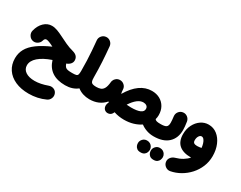

<svg xmlns="http://www.w3.org/2000/svg" viewBox="-111 -1288 2843 2264"><g transform="rotate(30 1310.0 -156.0)"><path d="M198.2 -469.2Q234.9 -469.2 275.1 -454.1Q315.4 -439 359.6 -416.3Q403.8 -393.6 453.4 -370.8Q502.9 -348.1 558.6 -333.5Q633.3 -313 633.3 -247.6Q633.3 -221.2 615 -200.2Q596.7 -179.2 564 -167Q573.2 -140.1 585.4 -127Q597.7 -113.8 619.6 -109.6Q641.6 -105.5 679.2 -105.5H679.7Q714.4 -105.5 738.5 -81.1Q762.7 -56.6 762.7 -22Q762.7 12.2 738.5 36.9Q714.4 61.5 679.7 61.5H679.2Q459.5 61.5 403.3 -123Q292.5 -85 232.7 -32.5Q172.9 20 172.9 81.1Q172.9 134.8 218.3 165.8Q263.7 196.8 341.8 196.8Q420.9 196.8 516.1 162.1Q549.8 149.9 580.6 161.9Q611.3 173.8 623.5 204.1Q636.7 235.4 623.8 267.8Q610.8 300.3 579.6 314.5Q476.6 362.3 356 362.3Q251 362.3 172.9 327.4Q94.7 292.5 52 228.8Q9.3 165 9.3 79.6Q9.3 9.3 41.5 -48.8Q73.7 -106.9 143.1 -158Q212.4 -209 323.2 -258.3Q250 -296.4 223.1 -296.4Q197.8 -296.4 189.5 -263.2Q180.2 -230 149.9 -211.9Q119.6 -193.8 87.4 -202.1Q54.7 -210.4 36.4 -241Q18.1 -271.5 26.4 -304.2Q44.9 -379.9 91.6 -424.6Q138.2 -469.2 198.2 -469.2Z M596.2 -22Q596.2 -56.6 620.8 -81.1Q645.5 -105.5 679.7 -105.5Q716.3 -105.5 733.4 -110.1Q750.5 -114.7 755.6 -130.9Q760.7 -147 760.7 -180.2Q760.7 -254.4 758.1 -320.1Q755.4 -385.7 750.7 -449.7Q746.1 -513.7 739.3 -583.5Q735.8 -618.2 758.3 -644.8Q780.8 -671.4 814.9 -674.8Q849.1 -678.2 876 -656Q902.8 -633.8 906.2 -599.1Q916 -495.1 921.6 -398.4Q927.2 -301.8 927.7 -189Q928.2 -184.6 928.2 -180.2Q928.2 -134.3 944.3 -119.9Q960.4 -105.5 1008.3 -105.5H1008.8Q1043.5 -105.5 1067.6 -81.1Q1091.8 -56.6 1091.8 -22Q1091.8 12.2 1067.6 36.9Q1043.5 61.5 1008.8 61.5H1008.3Q963.4 61.5 921.1 48.1Q878.9 34.7 845.7 8.3Q779.3 61.5 679.7 61.5Q645.5 61.5 620.8 36.9Q596.2 12.2 596.2 -22Z M925.3 -22Q925.3 -56.6 950 -81.1Q974.6 -105.5 1008.8 -105.5Q1040.5 -105.5 1065.7 -114.5Q1090.8 -123.5 1107.4 -152.3Q1124 -181.2 1129.4 -240.2Q1130.4 -252 1134.8 -262.7Q1143.1 -285.2 1163.3 -300.3Q1183.6 -315.4 1209.5 -316.4Q1244.1 -317.9 1270 -294.4Q1295.9 -271 1296.9 -236.8Q1297.9 -204.1 1304.7 -181.2Q1430.7 -394 1603.5 -394Q1666 -394 1713.4 -367.4Q1760.7 -340.8 1787.1 -293.7Q1813.5 -246.6 1813.5 -184.6Q1813.5 -154.8 1805.2 -127Q1814.5 -114.3 1831.8 -109.9Q1849.1 -105.5 1882.8 -105.5H1883.3Q1918 -105.5 1942.1 -80.8Q1966.3 -56.2 1966.3 -22Q1966.3 12.2 1942.1 36.9Q1918 61.5 1883.3 61.5H1882.8Q1834 61.5 1788.1 45.9Q1742.2 30.3 1707 2.9Q1663.6 32.7 1606.7 49.6Q1549.8 66.4 1483.4 66.4Q1409.7 66.4 1345.2 44.4Q1343.8 47.9 1342.3 51.3Q1328.1 84 1298.8 92.3Q1269.5 100.6 1245.1 86.4Q1224.1 73.7 1217.3 48.6Q1210.4 23.4 1221.2 -5.4Q1224.6 -13.7 1228 -22Q1223.6 -25.9 1219.7 -29.3Q1141.1 61.5 1008.8 61.5Q974.6 61.5 950 36.9Q925.3 12.2 925.3 -22ZM1583 -226.1Q1503.4 -226.1 1423.8 -103.5Q1449.7 -100.6 1483.4 -100.6Q1646.5 -100.6 1646.5 -172.4Q1646.5 -199.7 1627.9 -212.9Q1609.4 -226.1 1583 -226.1Z M1799.8 -22Q1799.8 -56.6 1824.5 -81.1Q1849.1 -105.5 1883.3 -105.5Q1938.5 -105.5 1959.5 -120.1Q1980.5 -134.8 1980.5 -177.2Q1980.5 -193.8 1978.8 -215.3Q1977.1 -236.8 1973.6 -263.7Q1969.7 -297.9 1990.7 -325.4Q2011.7 -353 2045.9 -357.4Q2080.1 -361.8 2107.2 -340.8Q2134.3 -319.8 2139.6 -285.6Q2149.9 -220.2 2149.9 -176.3Q2149.9 -65.9 2081.3 -2.2Q2012.7 61.5 1883.3 61.5Q1849.1 61.5 1824.5 36.9Q1799.8 12.2 1799.8 -22ZM1765.1 220.7Q1765.1 189.9 1787.8 165.8Q1810.5 141.6 1844.7 141.6Q1870.1 141.6 1887.7 152.3Q1905.3 163.1 1915 178.7Q1927.7 198.7 1927.7 220.7Q1927.7 236.8 1920.9 255.6Q1914.1 274.4 1896.2 288.1Q1878.4 301.8 1846.2 301.8Q1813 301.8 1795.7 287.8Q1778.3 273.9 1771.5 255.9Q1765.1 238.8 1765.1 220.7ZM1940.9 220.7Q1940.9 189.9 1963.6 165.8Q1986.3 141.6 2020.5 141.6Q2045.9 141.6 2063.5 152.3Q2081.1 163.1 2090.8 178.7Q2103.5 198.7 2103.5 220.7Q2103.5 236.8 2096.7 255.6Q2089.8 274.4 2072 288.1Q2054.2 301.8 2022 301.8Q1988.8 301.8 1971.4 287.8Q1954.1 273.9 1947.3 255.9Q1940.9 238.8 1940.9 220.7Z M2381.3 -384.3Q2447.3 -384.3 2497.8 -344.7Q2548.3 -305.2 2577.1 -237.3Q2606 -169.4 2606 -84.5Q2606 -6.8 2577.6 61Q2549.3 128.9 2500.7 182.4Q2452.1 235.8 2390.1 271Q2328.1 306.2 2260.7 318.8Q2227.5 325.2 2198.5 305.2Q2169.4 285.2 2163.1 251.5Q2156.7 217.8 2177 190.4Q2197.3 163.1 2230 153.8Q2285.2 138.2 2326.2 113Q2367.2 87.9 2394 56.6Q2391.1 56.6 2388.2 56.6Q2283.7 56.6 2228.3 8.5Q2172.9 -39.6 2172.9 -136.7Q2172.9 -207 2201.4 -263.2Q2230 -319.3 2277.3 -351.8Q2324.7 -384.3 2381.3 -384.3ZM2328.6 -143.6Q2328.6 -116.7 2343 -106.7Q2357.4 -96.7 2386.7 -96.7Q2402.8 -96.7 2417.2 -98.9Q2431.6 -101.1 2443.8 -103.5Q2440.9 -133.3 2432.4 -160.4Q2423.8 -187.5 2409.9 -204.8Q2396 -222.2 2377.4 -222.2Q2357.9 -222.2 2343.3 -199.7Q2328.6 -177.2 2328.6 -143.6Z"/></g></svg>

Font: Mikhak Black
Style: Regular
Weight: 900
Designer: Amin Abedi
Version: Version 3.3